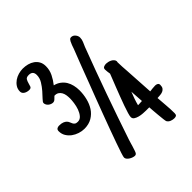

<svg xmlns="http://www.w3.org/2000/svg" viewBox="-173 -750 815 815"><g transform="rotate(-45 234.0 -343.0)"><path d="M361.8 -565.4Q361.8 -554.2 357.2 -543.5Q352.5 -532.7 348.1 -522.5Q309.1 -419.9 272.7 -317.6Q236.3 -215.3 201.7 -112.3Q200.2 -107.9 197.5 -98.6Q194.8 -89.4 191.9 -79.6Q189 -69.8 186 -61.5Q183.1 -53.2 181.2 -50.8Q177.7 -45.9 171.4 -45.9Q166.5 -45.9 159.9 -48.1Q153.3 -50.3 147.5 -54Q141.6 -57.6 137.5 -62.7Q133.3 -67.9 133.3 -73.2Q133.3 -77.6 138.9 -95.2Q144.5 -112.8 154.1 -139.6Q163.6 -166.5 175.8 -199.7Q188 -232.9 201.2 -268.1Q214.4 -303.2 227.5 -337.9Q240.7 -372.6 252 -401.9Q263.2 -431.2 271.5 -453.4Q279.8 -475.6 283.7 -485.4L309.1 -550.8Q312 -559.1 314.9 -567.4Q317.9 -575.7 321.8 -583Q324.2 -587.4 327.1 -590.6Q330.1 -593.8 335.4 -593.8Q346.7 -593.8 354.2 -584.7Q361.8 -575.7 361.8 -565.4ZM460.4 -182.6Q460.4 -171.4 456.1 -165.3Q451.7 -159.2 444.8 -156.2Q438 -153.3 429.4 -152.6Q420.9 -151.9 412.6 -151.4Q414.1 -127.9 416.3 -103.5Q418.5 -79.1 418.5 -54.7Q418.5 -46.4 414.8 -43.2Q411.1 -40 402.8 -40Q394 -40 384.5 -43.5Q375 -46.9 369.6 -55.7Q368.2 -58.6 366.7 -71.5Q365.2 -84.5 363.8 -99.9Q362.3 -115.2 361.3 -129.2Q360.4 -143.1 359.9 -148.4H340.3Q333.5 -148.4 322.5 -149.2Q311.5 -149.9 301 -152.6Q290.5 -155.3 282.7 -160.4Q274.9 -165.5 274.9 -174.8Q274.9 -180.7 279.1 -195.1Q283.2 -209.5 290 -228.3Q296.9 -247.1 304.7 -268.1Q312.5 -289.1 320.3 -308.6Q328.1 -328.1 334.2 -343.8Q340.3 -359.4 343.3 -367.2Q342.3 -374.5 341.3 -381.1Q340.3 -387.7 340.3 -394.5Q340.3 -403.3 346.9 -406.2Q353.5 -409.2 360.8 -409.2Q365.7 -409.2 372.6 -407.7Q379.4 -406.2 385.5 -403.1Q391.6 -399.9 396 -395Q400.4 -390.1 400.9 -383.8Q400.9 -382.8 400.4 -381.6Q399.9 -380.4 399.9 -378.9Q399.9 -364.7 400.9 -351.1Q401.9 -337.4 402.8 -323.2L410.6 -193.4Q418.9 -194.3 426.8 -195.3Q434.6 -196.3 442.9 -196.3Q449.7 -196.3 455.1 -193.1Q460.4 -189.9 460.4 -182.6ZM356.9 -189.5 353 -249Q347.2 -234.4 341.8 -219.2Q336.4 -204.1 332.5 -188.5H337.4Q342.8 -188.5 347.2 -189Q351.6 -189.5 356.9 -189.5ZM201.7 -408.2Q201.7 -384.8 196 -361.6Q190.4 -338.4 178.5 -319.8Q166.5 -301.3 147.2 -289.8Q127.9 -278.3 101.1 -278.3Q86.4 -278.3 71.3 -283.2Q56.2 -288.1 43.9 -297.1Q31.7 -306.2 23.9 -319.1Q16.1 -332 16.1 -348.6Q16.1 -356.9 21.2 -360.6Q26.4 -364.3 33.7 -364.3Q48.3 -364.3 56.6 -360.8Q64.9 -357.4 69.6 -352.5Q74.2 -347.7 76.4 -341.8Q78.6 -335.9 81.1 -331.1Q83.5 -326.2 88.1 -322.8Q92.8 -319.3 102.1 -319.3Q115.7 -319.3 124.8 -330.1Q133.8 -340.8 139.2 -355.7Q144.5 -370.6 146.7 -386.5Q148.9 -402.3 148.9 -413.1Q148.9 -422.4 147.5 -432.4Q146 -442.4 141.6 -450.4Q137.2 -458.5 129.6 -463.4Q122.1 -468.3 109.9 -467.8Q104.5 -462.4 98.6 -456.8Q92.8 -451.2 85.4 -451.2Q80.1 -451.2 74.7 -453.4Q69.3 -455.6 64.9 -459.2Q60.5 -462.9 57.9 -468Q55.2 -473.1 55.2 -478.5Q55.2 -483.9 65.2 -494.1Q75.2 -504.4 87.4 -518.3Q99.6 -532.2 109.6 -548.6Q119.6 -564.9 119.6 -583Q119.6 -607.4 95.2 -607.4Q81.1 -607.4 76.7 -600.1Q72.3 -592.8 70.1 -584Q67.9 -575.2 65.2 -567.9Q62.5 -560.5 52.2 -560.5Q46.9 -560.5 41.3 -561.8Q35.6 -563 30.5 -565.9Q25.4 -568.8 22.2 -573.2Q19 -577.6 19 -584Q19 -598.6 26.4 -609.9Q33.7 -621.1 44.9 -628.9Q56.2 -636.7 69.8 -640.6Q83.5 -644.5 96.2 -644.5Q110.8 -644.5 124.8 -640.9Q138.7 -637.2 149.4 -629.6Q160.2 -622.1 166.7 -610.4Q173.3 -598.6 173.3 -582Q173.3 -559.1 163.3 -538.8Q153.3 -518.6 139.2 -501Q155.8 -497.1 167.7 -488Q179.7 -479 187.3 -466.6Q194.8 -454.1 198.2 -439.2Q201.7 -424.3 201.7 -408.2Z"/></g></svg>

Font: Just Another Hand
Style: Regular
Weight: 400
Designer: Astigmatic (AOETI)
Foundry: Astigmatic (AOETI)
Version: Version 1.000